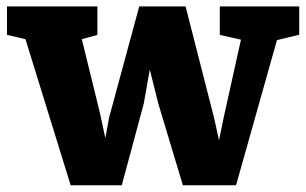

<svg xmlns="http://www.w3.org/2000/svg" viewBox="-20 -566 939 589"><path d="M196.8 2.4H353.5L420.9 -247.6L439.5 -352.5L465.8 -247.6L541 2.4H704.1L829.6 -442.9L897.9 -459.5V-546.4H654.3V-459L719.2 -444.3L666 -204.6L651.9 -135.7L636.7 -204.6L549.3 -546.4H407.2L314.5 -204.6L303.2 -142.1L286.6 -219.2L231 -445.8L278.8 -459V-546.4H1.5V-459L58.1 -445.8Z"/></svg>

Font: Merriweather
Style: Heavy
Weight: 900
Designer: Eben Sorkin ( eben@eyebytes.com )
Foundry: Sorkin Type Co.
Version: Version 1.003